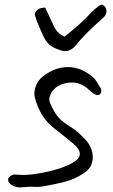

<svg xmlns="http://www.w3.org/2000/svg" viewBox="-20 -770 492 833"><path d="M108 40Q97 41 85 42Q73 43 61 43Q42 41 27 30Q12 19 16 4Q18 -2 28 -8Q38 -14 45 -13Q83 -9 120.5 -13.5Q158 -18 195 -27Q220 -33 245 -41.5Q270 -50 292 -62Q357 -96 299 -146Q279 -163 258.5 -179Q238 -195 218 -211Q184 -237 163.5 -270Q143 -303 132 -343Q125 -368 135 -395.5Q145 -423 167 -439Q217 -478 272 -479Q327 -480 376 -441Q390 -431 399.5 -415.5Q409 -400 418 -385Q423 -372 414 -362Q405 -352 388 -363Q376 -371 365.5 -381Q355 -391 343 -398Q320 -412 292.5 -412Q265 -412 241.5 -401.5Q218 -391 204 -370Q197 -358 194.5 -346.5Q192 -335 198 -321Q215 -283 230.5 -264.5Q246 -246 263 -235Q280 -224 301 -209.5Q322 -195 350 -165Q370 -144 378 -117.5Q386 -91 379.5 -65Q373 -39 347 -21Q307 7 262 18.5Q217 30 170 38Q156 41 143.5 41Q131 41 108 40ZM249 -550Q226 -556 205.5 -568Q185 -580 171 -607Q159 -633 151 -651.5Q143 -670 139 -681Q131 -703 131 -705Q131 -719 143.5 -728Q156 -737 176 -737L209 -667Q223 -627 260 -611Q328 -665 362 -701Q365 -705 376.5 -716.5Q388 -728 402 -739Q416 -750 424 -750Q442 -740 442 -722Q442 -706 429 -694Q343 -618 310 -574Q281 -541 249 -550Z"/></svg>

Font: Mynerve
Style: Regular
Weight: 400
Designer: Carolina Short
Foundry: Carolina Short
Version: Version 1.000; ttfautohint (v1.8.4.7-5d5b)